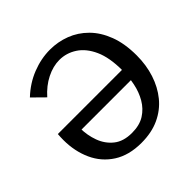

<svg xmlns="http://www.w3.org/2000/svg" viewBox="-187 -916 1103 1103"><g transform="rotate(-45 364.5 -364.5)"><path d="M174 -364Q172 -349 170.5 -333Q169 -317 169 -300Q169 -241 188.5 -188Q208 -135 250 -101.5Q292 -68 361 -68Q423 -68 464 -94Q505 -120 530 -163Q555 -206 565.5 -258Q576 -310 576 -362Q576 -465 546.5 -530.5Q517 -596 468 -628Q419 -660 362 -660Q311 -660 258 -633.5Q205 -607 161 -557L90 -627Q149 -683 221 -711.5Q293 -740 366 -740Q430 -740 489 -717.5Q548 -695 594.5 -648.5Q641 -602 668 -531Q695 -460 695 -364Q695 -286 673 -218Q651 -150 609 -98.5Q567 -47 504.5 -18Q442 11 359 11Q258 11 189.5 -33Q121 -77 87 -152Q53 -227 53 -318Q53 -330 53.5 -341.5Q54 -353 55 -365ZM55 -365H643V-287H89Z"/></g></svg>

Font: Rosario Light SemiBold
Style: Regular
Weight: 600
Version: Version 1.101; ttfautohint (v1.8.1.43-b0c9)